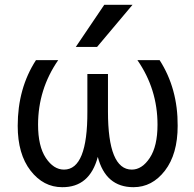

<svg xmlns="http://www.w3.org/2000/svg" viewBox="-20 -778 820 810"><path d="M419.9 -757.8H539.1L389.6 -580.1H299.8ZM392.6 -116.2Q358.4 12.7 242.2 11.7Q163.1 11.7 108.9 -58.1Q54.7 -127.9 54.7 -247.1Q54.7 -405.3 131.8 -524.4H225.6Q140.6 -401.4 140.6 -252Q140.6 -161.1 173.3 -111.8Q206.1 -62.5 250 -62.5Q349.6 -62.5 348.6 -307.6V-465.8H435.5V-307.6Q435.5 -62.5 536.1 -62.5Q579.1 -62.5 611.8 -111.8Q644.5 -161.1 644.5 -252Q644.5 -402.3 559.6 -524.4H653.3Q730.5 -404.3 729.5 -247.1Q729.5 -127.9 675.8 -58.1Q622.1 11.7 543 11.7Q425.8 11.7 392.6 -116.2Z"/></svg>

Font: Gen Shin Gothic Regular
Style: Regular
Weight: 400
Designer: [Source Han Sans]
Ryoko NISHIZUKA  (kana & ideographs); Paul D. Hunt (Latin, Greek & Cyrillic); Wenlong ZHANG  (bopomofo
Version: Version 1.002.20150607